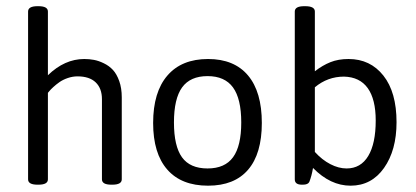

<svg xmlns="http://www.w3.org/2000/svg" viewBox="-20 -589 1329 614"><path d="M99.9 1.6Q69.8 1.6 69.8 -15.5V-552.1Q69.8 -569.2 99.9 -569.2H103.1Q133.2 -569.2 133.2 -552.1V-348.4Q186.7 -400.3 249.3 -400.3Q265.6 -400.3 280.4 -397.5Q295.3 -394.8 312.1 -386.6Q329 -378.5 341.1 -365.4Q353.2 -352.4 361.3 -329.8Q369.4 -307.2 369.4 -277.4V-15.5Q369.4 1.6 339.3 1.6H336.1Q306 1.6 306 -15.5V-271.9Q306 -306.4 286 -325.6Q266 -344.8 227.9 -344.8Q212.4 -344.8 196.8 -339.5Q181.1 -334.1 170.2 -326.4Q159.3 -318.7 150.6 -310.7Q141.9 -302.8 137.5 -297.3L133.2 -292.1V-15.5Q133.2 1.6 103.1 1.6Z M645.3 4.8Q560 4.8 514.9 -46.8Q469.7 -98.3 469.7 -195.8Q469.7 -294.5 515.3 -347.4Q560.8 -400.3 645.3 -400.3Q728.9 -400.3 773.1 -347.8Q817.3 -295.3 817.3 -195.8Q817.3 -97.5 773.5 -46.4Q729.7 4.8 645.3 4.8ZM643.7 -50.3Q699.2 -50.3 725.3 -86.2Q751.5 -122.1 751.5 -197.4Q751.5 -273.1 725.1 -309.4Q698.8 -345.6 643.7 -345.6Q588.6 -345.6 562.4 -309.6Q536.3 -273.5 536.3 -197.4Q536.3 -121.7 562 -86Q587.8 -50.3 643.7 -50.3Z M1101.1 4.8Q1036.5 4.8 981 -51.9Q976.6 -25.8 969.1 -7.1Q964.7 1.6 948.5 1.6H945.3Q922.7 1.6 922.7 -15.5V-552.1Q922.7 -569.2 952.8 -569.2H956Q986.9 -569.2 986.9 -552.1V-361.1Q1011.5 -380.1 1036.7 -390.2Q1061.8 -400.3 1094.7 -400.3Q1164.1 -400.3 1206.1 -347.2Q1248.1 -294.1 1248.1 -198.2Q1248.1 -108.6 1208.1 -51.9Q1168.1 4.8 1101.1 4.8ZM1088.4 -50.3Q1133.6 -50.3 1157.6 -90.2Q1181.5 -130 1181.5 -203.7Q1181.5 -271.5 1156 -307.2Q1130.4 -342.8 1080.1 -344Q1027.7 -344 986.9 -309.9V-103.1Q1009.9 -77.7 1036.5 -64Q1063 -50.3 1088.4 -50.3Z"/></svg>

Font: Jaldi
Style: Regular
Weight: 400
Designer: Pablo Cosgaya and Nicolas Silva
Foundry: Omnibus-Type
Version: Version 1.001;PS 001.001;hotconv 1.0.70;makeotf.lib2.5.58329